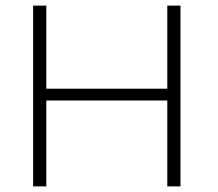

<svg xmlns="http://www.w3.org/2000/svg" viewBox="-20 -664 777 684"><path d="M623 -644V0H576V-306H145V0H98V-644H145V-348H576V-644Z"/></svg>

Font: Montserrat Ace
Style: Light
Weight: 300
Designer: Julieta Ulanovsky
Foundry: Julieta Ulanovsky
Version: Version 1